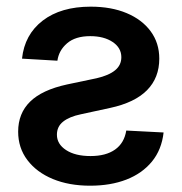

<svg xmlns="http://www.w3.org/2000/svg" viewBox="-20 -558 558 588"><path d="M47.4 -378.4Q55.2 -452.1 110.8 -494.9Q166.5 -537.6 257.8 -537.6Q320.8 -537.6 367.9 -517.8Q415 -498 441.4 -462.2Q467.8 -426.3 467.8 -378.4Q467.8 -319.8 430.2 -281.7Q392.6 -243.7 317.4 -227.5L227.5 -208Q192.4 -200.7 173.3 -185.5Q154.3 -170.4 154.3 -145.5Q154.3 -116.7 182.4 -98.4Q210.4 -80.1 257.3 -80.1Q304.2 -80.1 332.3 -99.9Q360.4 -119.6 366.7 -158.2L481 -152.3Q475.1 -99.6 445.3 -63.2Q415.5 -26.9 367.2 -8.1Q318.8 10.7 255.9 10.7Q191.4 10.7 141.8 -9.8Q92.3 -30.3 64 -67.6Q35.6 -105 35.6 -154.8Q35.6 -210.9 72.3 -246.8Q108.9 -282.7 185.1 -299.3L275.9 -318.4Q313.5 -327.1 332.5 -342.8Q351.6 -358.4 351.6 -382.8Q351.6 -411.6 325 -429.4Q298.3 -447.3 256.3 -447.3Q210.9 -447.3 185.5 -425.5Q160.2 -403.8 155.8 -372.1Z"/></svg>

Font: Inter Cardless Tabular Medium
Style: Regular
Weight: 500
Designer: Rasmus Andersson
Foundry: rsms
Version: Version 4.000;git-4fc901f